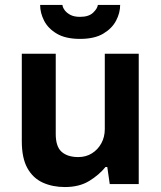

<svg xmlns="http://www.w3.org/2000/svg" viewBox="-20 -743 651 775"><path d="M242 12Q192 12 152.5 -6Q113 -24 90.5 -64.5Q68 -105 68 -173V-526H205V-202Q205 -151 229 -130Q253 -109 296 -109Q327 -109 351 -124Q375 -139 389 -164.5Q403 -190 403 -222V-526H540V0H423L413 -69H406Q380 -37 340 -12.5Q300 12 242 12ZM303 -586Q245 -586 209.5 -607Q174 -628 158 -659.5Q142 -691 142 -723H232Q233 -713 241 -702Q249 -691 264 -683Q279 -675 303 -675Q338 -675 355.5 -691.5Q373 -708 375 -723H465Q465 -691 448.5 -659.5Q432 -628 396.5 -607Q361 -586 303 -586Z"/></svg>

Font: Archivo VF Beta
Style: Regular
Weight: 400
Designer: Hector Gatti
Foundry: Omnibus-Type
Version: Version 1.002